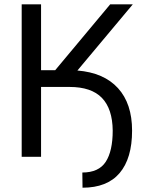

<svg xmlns="http://www.w3.org/2000/svg" viewBox="-20 -731 669 895"><path d="M340.8 -402.3Q464.4 -392.1 530 -320.1Q595.7 -248 595.7 -122.1Q595.7 7.3 537.6 75.7Q479.5 144 364.7 144L363.8 73.2Q440.4 73.2 472.9 23.2Q505.4 -26.9 505.4 -122.1Q504.4 -223.6 455.1 -274.7Q405.8 -325.7 304.2 -325.7H171.4V0H81.1V-710.9H171.4V-403.8H237.3L493.7 -710.9H599.1Z"/></svg>

Font: Roboto Web
Style: Regular
Weight: 400
Designer: Google
Version: Version 1.200310; 2013